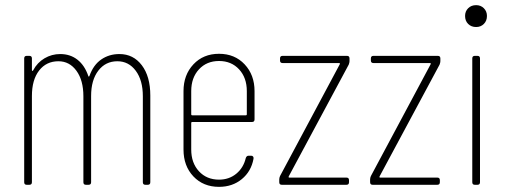

<svg xmlns="http://www.w3.org/2000/svg" viewBox="-20 -718 1970 746"><path d="M564 -347V-10Q564 0 554 0H545Q535 0 535 -10V-344Q535 -406 507.5 -443Q480 -480 436 -480Q390 -480 362 -443.5Q334 -407 334 -345V-10Q334 0 324 0H314Q304 0 304 -10V-344Q304 -406 277 -443Q250 -480 207 -480Q160 -480 132 -444Q104 -408 104 -345V-10Q104 0 94 0H84Q74 0 74 -10V-491Q74 -501 84 -501H94Q104 -501 104 -491V-446Q104 -443 106 -442.5Q108 -442 109 -445Q125 -475 153 -491.5Q181 -508 214 -508Q253 -508 281 -486Q309 -464 323 -423Q325 -417 328 -424Q343 -466 373.5 -487Q404 -508 444 -508Q498 -508 531 -464.5Q564 -421 564 -347Z M959 -244H727Q723 -244 723 -240V-137Q723 -85 753 -52.5Q783 -20 831 -20Q870 -20 898 -43Q926 -66 935 -104Q938 -113 946 -113H956Q961 -113 963.5 -109.5Q966 -106 965 -101Q956 -52 919.5 -22Q883 8 831 8Q770 8 731.5 -32.5Q693 -73 693 -137V-364Q693 -427 731.5 -468Q770 -509 831 -509Q892 -509 930.5 -468Q969 -427 969 -364V-254Q969 -244 959 -244ZM723 -364V-274Q723 -270 727 -270H935Q939 -270 939 -274V-364Q939 -416 909 -448.5Q879 -481 831 -481Q783 -481 753 -448.5Q723 -416 723 -364Z M1065 -10V-21Q1065 -27 1068 -34L1300 -468Q1302 -473 1298 -473H1078Q1068 -473 1068 -483V-491Q1068 -501 1078 -501H1328Q1338 -501 1338 -491V-480Q1338 -475 1335 -467L1102 -33Q1100 -28 1104 -28H1326Q1336 -28 1336 -18V-10Q1336 0 1326 0H1075Q1065 0 1065 -10Z M1418 -10V-21Q1418 -27 1421 -34L1653 -468Q1655 -473 1651 -473H1431Q1421 -473 1421 -483V-491Q1421 -501 1431 -501H1681Q1691 -501 1691 -491V-480Q1691 -475 1688 -467L1455 -33Q1453 -28 1457 -28H1679Q1689 -28 1689 -18V-10Q1689 0 1679 0H1428Q1418 0 1418 -10Z M1787 -656Q1787 -674 1799 -686Q1811 -698 1830 -698Q1848 -698 1860 -686Q1872 -674 1872 -656Q1872 -637 1860 -625Q1848 -613 1830 -613Q1811 -613 1799 -625Q1787 -637 1787 -656ZM1815 -10V-491Q1815 -501 1825 -501H1835Q1845 -501 1845 -491V-10Q1845 0 1835 0H1825Q1815 0 1815 -10Z"/></svg>

Font: Barlow Condensed Thin
Style: Regular
Weight: 250
Width: 3
Designer: Jeremy Tribby
Foundry: Tribby Type
Version: Version 1.408